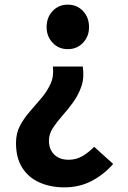

<svg xmlns="http://www.w3.org/2000/svg" viewBox="-20 -594 554 828"><path d="M258 214Q198 214 150.5 193Q103 172 76 129.5Q49 87 49 23Q49 -20 66.5 -52.5Q84 -85 109.5 -114Q135 -143 159 -171.5Q183 -200 198 -232.5Q213 -265 208 -307H337Q344 -259 331 -221.5Q318 -184 295.5 -153Q273 -122 249 -95Q225 -68 208 -42Q191 -16 191 13Q191 38 201.5 56.5Q212 75 231 85Q250 95 276 95Q309 95 336 79Q363 63 386 39L468 113Q429 158 376 186Q323 214 258 214ZM272 -382Q233 -382 207 -409.5Q181 -437 181 -477Q181 -519 207 -546.5Q233 -574 272 -574Q312 -574 338 -546.5Q364 -519 364 -477Q364 -437 338 -409.5Q312 -382 272 -382Z"/></svg>

Font: Noto Sans TC Thin
Style: Bold
Weight: 700
Version: Version 2.004-H2;hotconv 1.0.118;makeotfexe 2.5.65603